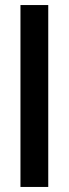

<svg xmlns="http://www.w3.org/2000/svg" viewBox="-20 -740 272 760"><path d="M61 0V-720H171V0Z"/></svg>

Font: Outfit Thin Medium
Style: Regular
Weight: 500
Version: Version 1.100;gftools[0.9.27]